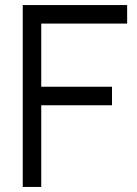

<svg xmlns="http://www.w3.org/2000/svg" viewBox="-20 -740 544 760"><path d="M70 -720H483.3V-646.7H143.3V-396.7H423.3V-323.3H143.3V0H70Z"/></svg>

Font: Tap Sans
Style: Regular
Weight: 400
Designer: Tap Payments
Foundry: Tap Payments
Version: Version 1.001;Glyphs 3.1.2 (3151)